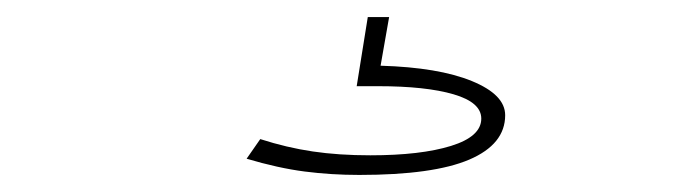

<svg xmlns="http://www.w3.org/2000/svg" viewBox="-20 -20 790 225"><path d="M401 185Q368 185 337 181Q306 177 269 166L285 143Q316 153 346.5 157.5Q377 162 414 162Q473 162 508.5 151Q544 140 544 119Q544 100 511.5 90.5Q479 81 423 81H398L411 0H436L426 57Q494 59 533 75Q572 91 572 115Q572 149 530 167Q488 185 401 185Z"/></svg>

Font: Inconsolata ExtraExpanded ExtraLight
Style: Regular
Weight: 200
Width: 8
Monospace: yes
Designer: Raph Levien, Cyreal, Brenton Simpson
Foundry: Raph Levien, Cyreal, Google
Version: Version 3.100; ttfautohint (v1.8.4.7-5d5b)